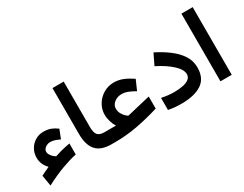

<svg xmlns="http://www.w3.org/2000/svg" viewBox="-77 -1152 2126 1670"><g transform="rotate(-30 986.5 -317.0)"><path d="M170.4 -227.1Q170.4 -209 186 -187Q201.7 -165 227.1 -150.4Q261.2 -161.6 285.6 -168.2Q310.1 -174.8 332.3 -179.7Q354.5 -184.6 381.8 -189.5V-79.1Q314 -64.5 231.9 -34.2Q149.9 -3.9 56.6 45.4L38.6 -63.5Q60.1 -74.7 79.6 -83.7Q99.1 -92.8 123.5 -104Q72.3 -155.3 72.3 -223.6Q72.3 -269.5 93.5 -307.4Q114.7 -345.2 151.9 -368.2Q189 -391.1 235.4 -391.1Q279.3 -391.1 309.3 -379.4Q339.4 -367.7 370.6 -344.7L335.9 -256.3Q311 -268.6 288.6 -276.1Q266.1 -283.7 241.7 -283.7Q214.8 -283.7 192.6 -266.8Q170.4 -250 170.4 -227.1Z M495.1 -680.2H607.9V-226.1Q607.9 -168 627 -144.8Q646 -121.6 694.8 -121.6H707V0H694.8Q591.8 0 543.5 -54Q495.1 -107.9 495.1 -218.8Z M810.1 -121.6Q793.5 -147 782.7 -183.1Q772 -219.2 772 -251.5Q772 -307.1 800.3 -353.5Q828.6 -399.9 875.7 -428Q922.9 -456.1 979.5 -456.1Q1028.3 -456.1 1072.3 -438Q1116.2 -419.9 1162.6 -388.2L1118.7 -288.6Q1084.5 -308.6 1053 -321.5Q1021.5 -334.5 987.3 -334.5Q961.9 -334.5 938 -324Q914.1 -313.5 898.4 -293.9Q882.8 -274.4 882.8 -247.6Q882.8 -221.2 895 -198.7Q907.2 -176.3 922.4 -161.6Q937.5 -147 946.3 -142.6Q951.7 -142.6 957.5 -144.5L1183.6 -198.2V-76.7Q1061 -39.6 952.1 -19.8Q843.3 0 738.3 0H687.5V-121.6Z M1393.6 -120.1Q1442.4 -120.1 1481.9 -127.7Q1521.5 -135.3 1544.9 -153.3Q1568.4 -171.4 1568.4 -201.7Q1568.4 -248 1510.7 -301Q1453.1 -354 1358.9 -401.4L1411.1 -509.8Q1485.8 -472.7 1546.1 -427.2Q1606.4 -381.8 1641.8 -327.1Q1677.2 -272.5 1677.2 -206.1Q1677.2 -98.1 1604.7 -49.6Q1532.2 -1 1400.9 -1Q1364.3 -1 1332 -3.9Q1299.8 -6.8 1270 -13.2V-134.3Q1337.9 -120.1 1393.6 -120.1Z M1903.3 -680.2V-0.5H1790V-680.2Z"/></g></svg>

Font: Vazirmatn UI SemiBold
Style: Regular
Weight: 600
Designer: Saber Rastikerdar
Foundry: Saber Rastikerdar
Version: Version 33.003